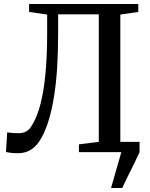

<svg xmlns="http://www.w3.org/2000/svg" viewBox="-20 -763 754 963"><path d="M537 180 588.5 0 570.5 -51.5H680V0Q666.5 30 651 61.2Q635.5 92.5 620.5 122.5Q605.5 152.5 593 180ZM71 5.5Q47.5 5.5 34 3.5Q20.5 1.5 10 -0.5L16 -99Q27 -97.5 40 -96.2Q53 -95 74.5 -95Q88 -95 100 -98.8Q112 -102.5 122.8 -112Q133.5 -121.5 142.5 -138.5Q166 -177 182.5 -239Q199 -301 207.8 -390.8Q216.5 -480.5 216.5 -601.5V-690L126 -703V-743H673.5V-703L583.5 -690V-50.5L678.5 -39V0H376V-39L475.5 -51.5V-691H271.5V-590.5Q271.5 -500 266.5 -422Q261.5 -344 251 -279Q240.5 -214 225.2 -163Q210 -112 189.5 -74.5Q167.5 -33.5 138 -14Q108.5 5.5 71 5.5Z"/></svg>

Font: Merriweather 60pt
Style: Regular
Weight: 400
Version: Version 2.100